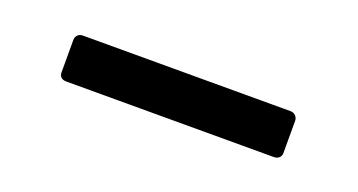

<svg xmlns="http://www.w3.org/2000/svg" viewBox="-23 -408 527 283"><g transform="rotate(20 240.0 -266.0)"><path d="M77 -230H403C409 -230 414 -234 414 -240V-291C414 -297 409 -302 403 -302H77C70 -302 66 -297 66 -291V-240C66 -234 70 -230 77 -230Z"/></g></svg>

Font: Sofia Sans Cond SemiBold
Style: Regular
Weight: 600
Width: 3
Designer: Botio Nikoltchev, Ani Petrova
Foundry: lettersoup
Version: Version 4.100